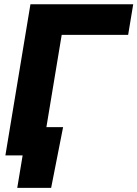

<svg xmlns="http://www.w3.org/2000/svg" viewBox="-20 -748 661 924"><path d="M621.1 -727.5 596.7 -580.1H276.9L180.7 0H5.9L126.5 -727.5ZM63 156.2 88.9 0H44.4L66.9 -136.2H283.7L226.1 156.2Z"/></svg>

Font: Inter 28pt ExtraBold
Style: Italic
Weight: 800
Italic angle: -9.3988°
Designer: Rasmus Andersson
Foundry: rsms
Version: Version 4.001;git-66647c0bb